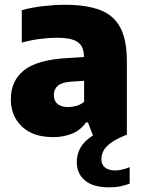

<svg xmlns="http://www.w3.org/2000/svg" viewBox="-20 -578 614 824"><path d="M208.5 10.5Q122 10.5 74.2 -34.8Q26.5 -80 26.5 -151.5Q26.5 -231 82.5 -276Q138.5 -321 264.5 -328.5L368.5 -335.5L389.5 -234.5L285 -227.5Q246 -225 228.5 -210.2Q211 -195.5 211 -170Q211 -145.5 226.8 -132Q242.5 -118.5 272 -118.5Q289 -118.5 307.2 -123.5Q325.5 -128.5 341 -141V-327Q341 -360 330 -379.5Q319 -399 293 -407.5Q267 -416 222.5 -416Q190.5 -416 150.2 -410.8Q110 -405.5 73.5 -395V-534.5Q116 -546 165.5 -551.8Q215 -557.5 257.5 -557.5Q351 -557.5 410 -534.8Q469 -512 496.8 -458.8Q524.5 -405.5 524.5 -314.5V0L381 8.5L357.5 -52.5H349Q325.5 -19 288.8 -4.2Q252 10.5 208.5 10.5ZM448.5 226Q379.5 226 344.5 196.5Q309.5 167 309.5 117.5Q309.5 85.5 324.5 57.5Q339.5 29.5 375.5 5.5Q411.5 -18.5 474.5 -38.5L524.5 0Q481.5 17 457.8 33.8Q434 50.5 424.5 68.5Q415 86.5 415 105.5Q415 127.5 430.2 140.5Q445.5 153.5 475 153.5Q488 153.5 503.5 150Q519 146.5 536.5 139.5V210Q518 217 497.2 221.5Q476.5 226 448.5 226Z"/></svg>

Font: Encode Sans Condensed Thin ExtraBold
Style: Regular
Weight: 800
Version: Version 3.002